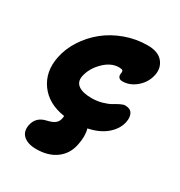

<svg xmlns="http://www.w3.org/2000/svg" viewBox="-189 -761 1009 1077"><g transform="rotate(30 315.0 -222.5)"><path d="M203.1 186Q148.4 186 119.9 160.9Q91.3 135.7 100.1 89.8Q112.3 31.7 173.8 18.1Q207 10.7 223.4 -1.7Q239.7 -14.2 244.1 -36.1Q246.1 -43.9 246.1 -53.2Q137.2 -69.3 83.7 -143.8Q30.3 -218.3 50.8 -319.8Q63 -381.3 99.4 -438Q135.7 -494.6 188.5 -537.4Q241.2 -580.1 310.8 -605.5Q380.4 -630.9 455.1 -630.9Q522.5 -630.9 552.7 -595Q583 -559.1 573.2 -508.8Q562.5 -456.1 521.2 -420.4Q480 -384.8 431.2 -384.8Q414.6 -384.8 407.2 -394.5Q399.9 -404.3 402.8 -419.9Q405.3 -433.6 400.4 -438.7Q395.5 -443.8 377 -443.8Q325.7 -443.8 279.8 -398.4Q233.9 -353 222.2 -296.9Q214.8 -257.3 242.9 -237.1Q271 -216.8 328.1 -216.8Q364.3 -216.8 396.5 -226.1Q428.7 -235.4 446.8 -246.3Q464.8 -257.3 483.4 -266.6Q502 -275.9 514.2 -275.9Q546.9 -275.9 559.3 -254.6Q571.8 -233.4 564.9 -198.2Q554.7 -149.4 510.7 -111.3Q466.8 -73.2 394 -58.1Q406.7 -13.2 394 45.9Q381.3 111.3 330.8 148.7Q280.3 186 203.1 186Z"/></g></svg>

Font: Shantell Sans Irregular
Style: Italic
Weight: 800
Italic angle: -11.31°
Designer: Stephen Nixon, Anya Danilova, Shantell Martin
Foundry: Arrow Type
Version: Version 1.006;[9816181b4]